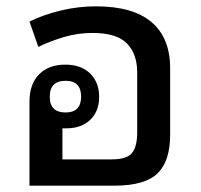

<svg xmlns="http://www.w3.org/2000/svg" viewBox="-20 -586 634 606"><path d="M517 -371V-161Q517 -77 477 -38.5Q437 0 341 0H73V-264Q73 -321 103.5 -351.5Q134 -382 186 -382Q236 -382 264.5 -354Q293 -326 293 -280Q293 -235 265 -208Q237 -181 190 -181Q183 -181 177 -181V-83H333Q381 -83 397 -103.5Q413 -124 413 -168V-357Q413 -416 380.5 -449Q348 -482 272 -482Q225 -482 181.5 -469Q138 -456 101 -438L73 -518Q118 -540 172.5 -553Q227 -566 283 -566Q400 -566 458.5 -516Q517 -466 517 -371ZM187 -231Q236 -231 236 -281Q236 -331 187 -331Q137 -331 137 -281Q137 -231 187 -231Z"/></svg>

Font: Noto Sans Thai Looped Medium
Style: Regular
Weight: 500
Designer: Sasikarn Vongin, Ben Mitchell
Foundry: The Fontpad Ltd
Version: Version 1.001; ttfautohint (v1.8.4.7-5d5b)